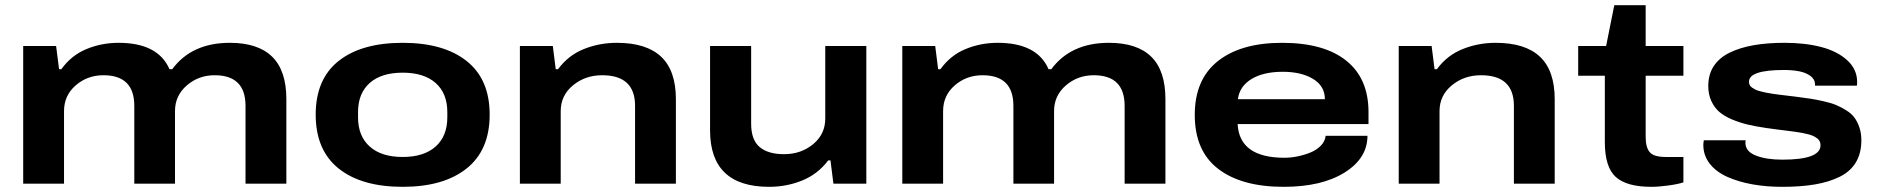

<svg xmlns="http://www.w3.org/2000/svg" viewBox="-20 -703 7186 735"><path d="M68.8 0V-526.9H194.8L206.1 -438H214.8Q252.9 -491.2 310.8 -515.1Q368.7 -539.1 434.1 -539.1Q585 -539.1 628.9 -438H639.2Q713.9 -539.1 859.9 -539.1Q967.8 -539.1 1022 -485.8Q1076.2 -432.6 1076.2 -323.2V0H919.9V-297.9Q919.9 -415 801.8 -415Q740.2 -415 695.1 -376Q649.9 -336.9 649.9 -277.8V0H494.1V-297.9Q494.1 -415 376 -415Q314.5 -415 269.8 -376.2Q225.1 -337.4 225.1 -277.8V0Z M1521.5 12.2Q1363.8 12.2 1276.1 -58.1Q1188.5 -128.4 1188.5 -264.2Q1188.5 -399.9 1276.1 -469.5Q1363.8 -539.1 1521.5 -539.1Q1678.7 -539.1 1766.6 -469.2Q1854.5 -399.4 1854.5 -264.2Q1854.5 -128.4 1766.4 -58.1Q1678.2 12.2 1521.5 12.2ZM1692.4 -253.9V-273.9Q1692.4 -345.7 1647.7 -385.3Q1603 -424.8 1521.5 -424.8Q1439.9 -424.8 1395.3 -385.3Q1350.6 -345.7 1350.6 -273.9V-253.9Q1350.6 -182.1 1395.3 -142.1Q1439.9 -102.1 1521.5 -102.1Q1603 -102.1 1647.7 -142.1Q1692.4 -182.1 1692.4 -253.9Z M1970.2 0V-526.9H2096.2L2107.4 -438H2116.2Q2155.3 -491.2 2214.8 -515.1Q2274.4 -539.1 2341.3 -539.1Q2454.6 -539.1 2511 -485.8Q2567.4 -432.6 2567.4 -323.2V0H2411.1V-297.9Q2411.1 -415 2285.2 -415Q2220.2 -415 2173.3 -376.2Q2126.5 -337.4 2126.5 -277.8V0Z M2924.3 12.2Q2698.2 12.2 2698.2 -204.1V-526.9H2855.5V-229Q2855.5 -168 2887.7 -140.4Q2919.9 -112.8 2981.4 -112.8Q3046.4 -112.8 3092.8 -151.1Q3139.2 -189.5 3139.2 -249V-526.9H3296.4V0H3170.4L3159.2 -88.9H3150.4Q3110.4 -36.1 3050.8 -12Q2991.2 12.2 2924.3 12.2Z M3434.1 0V-526.9H3560.1L3571.3 -438H3580.1Q3618.2 -491.2 3676 -515.1Q3733.9 -539.1 3799.3 -539.1Q3950.2 -539.1 3994.1 -438H4004.4Q4079.1 -539.1 4225.1 -539.1Q4333 -539.1 4387.2 -485.8Q4441.4 -432.6 4441.4 -323.2V0H4285.2V-297.9Q4285.2 -415 4167 -415Q4105.5 -415 4060.3 -376Q4015.1 -336.9 4015.1 -277.8V0H3859.4V-297.9Q3859.4 -415 3741.2 -415Q3679.7 -415 3635 -376.2Q3590.3 -337.4 3590.3 -277.8V0Z M4894 12.2Q4732.9 12.2 4643.3 -56.6Q4553.7 -125.5 4553.7 -263.2Q4553.7 -398.9 4642.1 -469Q4730.5 -539.1 4887.7 -539.1Q5048.3 -539.1 5133.5 -470.9Q5218.8 -402.8 5218.8 -273.9V-228H4717.8Q4724.6 -99.1 4897 -99.1Q4921.9 -99.1 4948 -104.5Q4974.1 -109.9 4997.6 -119.6Q5021 -129.4 5036.9 -146Q5052.7 -162.6 5054.7 -183.1H5214.8Q5214.8 -97.2 5127.2 -42.5Q5039.6 12.2 4894 12.2ZM4718.8 -323.2H5051.8Q5051.8 -373.5 5006.6 -400.9Q4961.4 -428.2 4890.6 -428.2Q4816.4 -428.2 4770.8 -400.4Q4725.1 -372.6 4718.8 -323.2Z M5334.5 0V-526.9H5460.4L5471.7 -438H5480.5Q5519.5 -491.2 5579.1 -515.1Q5638.7 -539.1 5705.6 -539.1Q5818.8 -539.1 5875.2 -485.8Q5931.6 -432.6 5931.6 -323.2V0H5775.4V-297.9Q5775.4 -415 5649.4 -415Q5584.5 -415 5537.6 -376.2Q5490.7 -337.4 5490.7 -277.8V0Z M6301.8 12.2Q6207 12.2 6165.3 -25.6Q6123.5 -63.5 6123.5 -159.2V-413.1H6021.5V-526.9H6128.4L6159.7 -683.1H6279.8V-526.9H6424.3V-413.1H6279.8V-179.2Q6279.8 -138.7 6295.4 -120.4Q6311 -102.1 6356.4 -102.1H6424.3V-4.9Q6404.3 2 6366.5 7.1Q6328.6 12.2 6301.8 12.2Z M6802.2 12.2Q6741.7 12.2 6688.5 2.7Q6635.3 -6.8 6592.5 -25.9Q6549.8 -44.9 6525.1 -76.4Q6500.5 -107.9 6500.5 -148.9Q6500.5 -154.3 6502.4 -166H6662.6Q6662.6 -164.6 6662.1 -160.9Q6661.6 -157.2 6661.6 -155.8Q6662.1 -123 6701.9 -107.4Q6741.7 -91.8 6803.2 -91.8Q6949.2 -91.8 6949.2 -147Q6949.2 -154.8 6946.3 -161.4Q6943.4 -168 6937 -172.9Q6930.7 -177.7 6923.1 -181.6Q6915.5 -185.5 6903.3 -188.7Q6891.1 -191.9 6879.6 -194.1Q6868.2 -196.3 6850.8 -198.7Q6833.5 -201.2 6818.6 -202.9Q6803.7 -204.6 6781.7 -207.5Q6759.8 -210.4 6742.2 -212.9Q6701.2 -218.8 6670.7 -226.1Q6640.1 -233.4 6610.4 -245.8Q6580.6 -258.3 6561.5 -274.9Q6542.5 -291.5 6531 -316.7Q6519.5 -341.8 6519.5 -374Q6519.5 -418 6540.5 -450Q6561.5 -481.9 6600.8 -501.2Q6640.1 -520.5 6692.4 -529.8Q6744.6 -539.1 6811.5 -539.1Q6889.6 -539.1 6951.2 -523.2Q7012.7 -507.3 7050.8 -472.9Q7088.9 -438.5 7089.4 -390.1Q7089.4 -378.9 7088.4 -375H6928.2V-379.9Q6928.2 -398.9 6911.1 -411.9Q6894 -424.8 6868.2 -429.9Q6842.3 -435.1 6809.6 -435.1Q6675.3 -435.1 6675.3 -390.1Q6675.3 -383.3 6678 -377.7Q6680.7 -372.1 6687 -367.7Q6693.4 -363.3 6700.2 -359.9Q6707 -356.4 6718.8 -353.5Q6730.5 -350.6 6740.2 -348.4Q6750 -346.2 6765.9 -344Q6781.7 -341.8 6793 -340.3Q6804.2 -338.9 6823 -336.7Q6841.8 -334.5 6853.5 -333Q6887.7 -328.6 6910.2 -325.2Q6932.6 -321.8 6961.7 -315.2Q6990.7 -308.6 7009.3 -300.8Q7027.8 -293 7047.9 -280.5Q7067.9 -268.1 7079.3 -252.4Q7090.8 -236.8 7098.1 -214.8Q7105.5 -192.9 7105.5 -166Q7105.5 -116.7 7084.7 -81.8Q7064 -46.9 7023.2 -26.6Q6982.4 -6.3 6928.5 2.9Q6874.5 12.2 6802.2 12.2Z"/></svg>

Font: Archivo Expanded
Style: Bold
Weight: 700
Width: 7
Designer: Hector Gatti
Foundry: Omnibus-Type
Version: Version 2.001